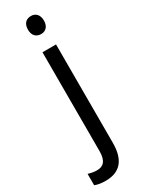

<svg xmlns="http://www.w3.org/2000/svg" viewBox="-293 -770 787 1042"><g transform="rotate(-30 100.5 -249.0)"><path d="M71 -681C71 -644 92 -625 122 -625C150 -625 171 -644 171 -681C171 -719 150 -738 122 -738C92 -738 71 -720 71 -681ZM27 240C120 240 163 184 163 81V-536H78V83C78 145 54 167 15 167C-5 167 -23 163 -40 158V229C-23 236 -1 240 27 240Z"/></g></svg>

Font: Noto Sans Devanagari SemiCondensed
Style: Regular
Weight: 400
Width: 4
Designer: Jelle Bosma - Monotype Design Team
Foundry: Monotype Imaging Inc.
Version: Version 2.004